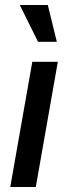

<svg xmlns="http://www.w3.org/2000/svg" viewBox="-20 -747 298 767"><path d="M21 0H123L211 -500H109ZM59 -727 132 -580H207L171 -727Z"/></svg>

Font: Uncut Sans Medium
Style: Italic
Weight: 500
Italic angle: -10°
Designer: Kasper Nordkvist
Foundry: Uncut Type
Version: Version 1.111;FEAKit 1.0